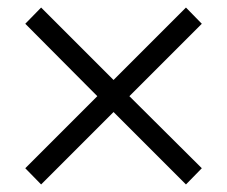

<svg xmlns="http://www.w3.org/2000/svg" viewBox="-20 -506 602 509"><path d="M238 -251 47 -443 89 -486 281 -294 473 -486 515 -443 323 -251 515 -60 473 -17 281 -209 89 -17 47 -60Z"/></svg>

Font: Actor
Style: Regular
Weight: 400
Designer: Thomas Junold
Foundry: Thomas Junold
Version: Version 1.001